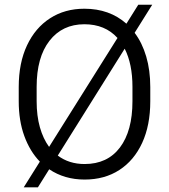

<svg xmlns="http://www.w3.org/2000/svg" viewBox="-20 -758 723 821"><path d="M622.6 -385.7V-325.2Q622.6 -222.2 587.9 -147Q553.2 -71.8 490.2 -31Q427.2 9.8 341.8 9.8Q255.9 9.8 190.4 -34.2L142.1 43H81.5L150.4 -66.9Q107.9 -110.8 84 -176.3Q60.1 -241.7 60.1 -325.2V-385.7Q60.1 -488.8 95.5 -564Q130.9 -639.2 194.1 -679.9Q257.3 -720.7 340.8 -720.7Q448.2 -720.7 520.5 -656.7L571.3 -737.8H630.9L555.7 -617.7Q587.9 -575.2 605.2 -516.4Q622.6 -457.5 622.6 -385.7ZM136.7 -325.2Q136.7 -262.7 150.6 -213.6Q164.6 -164.6 189.9 -129.9L482.4 -595.7Q429.2 -654.3 340.8 -654.3Q246.6 -654.3 191.7 -583.7Q136.7 -513.2 136.7 -386.7ZM546.4 -325.2V-386.7Q546.4 -484.4 513.2 -549.8L227.1 -92.8Q274.9 -56.6 341.8 -56.6Q439.5 -56.6 492.9 -127.4Q546.4 -198.2 546.4 -325.2Z"/></svg>

Font: Vazirmatn RD Light
Style: Regular
Weight: 300
Designer: Saber Rastikerdar
Foundry: Saber Rastikerdar
Version: Version 32.102